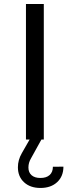

<svg xmlns="http://www.w3.org/2000/svg" viewBox="-20 -702 351 966"><path d="M200.4 0V-681.9H110.6V0ZM183.6 243.7Q236.1 243.7 267.6 214.4Q299.1 185.1 299.1 136.5L246.1 137Q246.1 163.8 229.7 178.6Q213.4 193.4 183.3 193.4Q154.8 193.4 138.9 179.6Q123 165.8 123 140.6Q123 116.5 136 94.7L188.5 -0.2V-1H129.2V-0.2L89.8 68.6Q70.1 102.8 70.1 139.4Q70.1 186.5 101.1 215.1Q132.1 243.7 183.6 243.7Z"/></svg>

Font: Estedad-FD-VF Thin
Style: Regular
Weight: 100
Designer: Amin Abedi
Version: Version 5.0